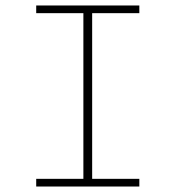

<svg xmlns="http://www.w3.org/2000/svg" viewBox="-20 -680 640 700"><path d="M112 0V-28H284V-632H112V-660H488V-632H316V-28H488V0Z"/></svg>

Font: TypoPRO Source Code Pro
Style: Regular
Weight: 200
Monospace: yes
Designer: Paul D. Hunt, Teo Tuominen
Foundry: Adobe Systems Incorporated
Version: Version 2.010;PS 1.0;hotconv 1.0.84;makeotf.lib2.5.63406